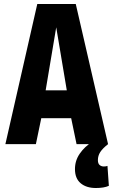

<svg xmlns="http://www.w3.org/2000/svg" viewBox="-20 -723 569 963"><path d="M7 0 167 -703H360L522 0H364L337 -130H187L160 0ZM209 -270H315L262 -586ZM461 220Q413 220 384.5 196Q356 172 356 125Q356 82 380.5 47Q405 12 442 -11L522 0Q495 21 483 39.5Q471 58 471 80Q471 97 479.5 104.5Q488 112 501 112Q512 112 519 109L526 209Q502 220 461 220Z"/></svg>

Font: Georama SemiCondensed
Style: Bold
Weight: 700
Width: 4
Designer: Jean-Baptiste Levee
Foundry: Production Type
Version: Version 1.000